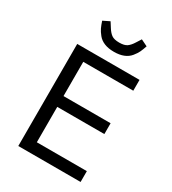

<svg xmlns="http://www.w3.org/2000/svg" viewBox="-217 -1025 1016 1137"><g transform="rotate(30 291.5 -456.5)"><path d="M152 -891 197 -913 218 -880Q234 -854 251.5 -841.5Q269 -829 304 -829Q339 -829 356.5 -841.5Q374 -854 390 -880L411 -913L456 -891Q447 -864 439 -847Q431 -830 414 -809Q397 -788 369.5 -777Q342 -766 304 -766Q266 -766 238.5 -777Q211 -788 194 -809Q177 -830 169 -847Q161 -864 152 -891ZM519 0H93V-698H519V-624H177V-390H499V-316H177V-74H519Z"/></g></svg>

Font: Aneliza
Style: Regular
Weight: 400
Designer: Mike Abbink, Paul van der Laan, Pieter van Rosmalen
Foundry: Bold Monday
Version: Version 3.0